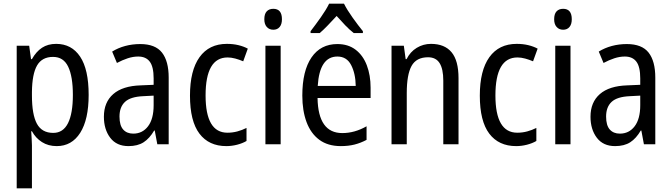

<svg xmlns="http://www.w3.org/2000/svg" viewBox="-20 -786 3659 1046"><path d="M286 -547Q370 -547 416.5 -477.5Q463 -408 463 -269Q463 -135 417 -62.5Q371 10 289 10Q243 10 208.5 -12Q174 -34 154 -71H150Q151 -51 152.5 -30.5Q154 -10 154 6V240H71V-537H139L149 -464H154Q177 -505 209 -526Q241 -547 286 -547ZM269 -476Q209 -476 182 -429.5Q155 -383 154 -285V-266Q154 -162 181 -112Q208 -62 270 -62Q324 -62 350.5 -115Q377 -168 377 -269Q377 -369 351.5 -422.5Q326 -476 269 -476Z M744 -546Q826 -546 862.5 -499.5Q899 -453 899 -363V0H837L823 -75H820Q795 -32 762.5 -11Q730 10 680 10Q615 10 580.5 -35.5Q546 -81 546 -150Q546 -229 597 -273.5Q648 -318 747 -321L817 -324V-359Q817 -422 796 -450Q775 -478 733 -478Q705 -478 676 -468.5Q647 -459 617 -443L591 -505Q623 -525 662 -535.5Q701 -546 744 -546ZM760 -262Q691 -259 661 -231Q631 -203 631 -151Q631 -103 651 -80.5Q671 -58 706 -58Q756 -58 786.5 -98Q817 -138 817 -213V-265Z M1213 10Q1118 10 1066.5 -58Q1015 -126 1015 -265Q1015 -402 1067 -474.5Q1119 -547 1216 -547Q1250 -547 1279 -540Q1308 -533 1330 -521L1305 -452Q1284 -461 1262 -467Q1240 -473 1220 -473Q1100 -473 1100 -266Q1100 -63 1219 -63Q1247 -63 1273 -70Q1299 -77 1323 -89V-18Q1301 -5 1271.5 2.5Q1242 10 1213 10Z M1469 -738Q1516 -738 1516 -681Q1516 -654 1503.5 -639Q1491 -624 1469 -624Q1447 -624 1433.5 -639Q1420 -654 1420 -681Q1420 -710 1433 -724Q1446 -738 1469 -738ZM1509 -537V0H1426V-537Z M1818 -546Q1877 -546 1917.5 -515Q1958 -484 1978.5 -430Q1999 -376 1999 -308V-252H1710Q1713 -61 1845 -61Q1912 -61 1977 -98V-24Q1945 -7 1911.5 1.5Q1878 10 1837 10Q1766 10 1719.5 -24.5Q1673 -59 1650 -121Q1627 -183 1627 -265Q1627 -400 1677 -473Q1727 -546 1818 -546ZM1818 -478Q1721 -478 1711 -318H1918Q1917 -385 1893 -431.5Q1869 -478 1818 -478ZM1854 -766Q1871 -732 1901 -690Q1931 -648 1957 -616V-606H1907Q1884 -624 1861 -648Q1838 -672 1814 -699Q1789 -672 1765.5 -647.5Q1742 -623 1722 -606H1672V-616Q1699 -651 1728 -692Q1757 -733 1773 -766Z M2328 -547Q2402 -547 2440 -501.5Q2478 -456 2478 -360V0H2395V-347Q2395 -410 2375 -442Q2355 -474 2312 -474Q2248 -474 2222 -426.5Q2196 -379 2196 -279V0H2113V-537H2180L2190 -464H2195Q2215 -504 2250.5 -525.5Q2286 -547 2328 -547Z M2792 10Q2697 10 2645.5 -58Q2594 -126 2594 -265Q2594 -402 2646 -474.5Q2698 -547 2795 -547Q2829 -547 2858 -540Q2887 -533 2909 -521L2884 -452Q2863 -461 2841 -467Q2819 -473 2799 -473Q2679 -473 2679 -266Q2679 -63 2798 -63Q2826 -63 2852 -70Q2878 -77 2902 -89V-18Q2880 -5 2850.5 2.5Q2821 10 2792 10Z M3048 -738Q3095 -738 3095 -681Q3095 -654 3082.5 -639Q3070 -624 3048 -624Q3026 -624 3012.5 -639Q2999 -654 2999 -681Q2999 -710 3012 -724Q3025 -738 3048 -738ZM3088 -537V0H3005V-537Z M3395 -546Q3477 -546 3513.5 -499.5Q3550 -453 3550 -363V0H3488L3474 -75H3471Q3446 -32 3413.5 -11Q3381 10 3331 10Q3266 10 3231.5 -35.5Q3197 -81 3197 -150Q3197 -229 3248 -273.5Q3299 -318 3398 -321L3468 -324V-359Q3468 -422 3447 -450Q3426 -478 3384 -478Q3356 -478 3327 -468.5Q3298 -459 3268 -443L3242 -505Q3274 -525 3313 -535.5Q3352 -546 3395 -546ZM3411 -262Q3342 -259 3312 -231Q3282 -203 3282 -151Q3282 -103 3302 -80.5Q3322 -58 3357 -58Q3407 -58 3437.5 -98Q3468 -138 3468 -213V-265Z"/></svg>

Font: Noto Sans Devanagari Condensed
Style: Regular
Weight: 400
Width: 3
Designer: Jelle Bosma - Monotype Design Team
Foundry: Monotype Imaging Inc.
Version: Version 2.004; ttfautohint (v1.8.4.7-5d5b)